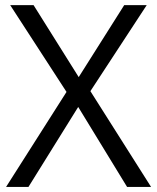

<svg xmlns="http://www.w3.org/2000/svg" viewBox="-20 -734 617 754"><path d="M573.2 0H479L287.1 -314L91.8 0H3.9L241.2 -373L20 -713.9H111.8L289.1 -431.2L467.8 -713.9H556.2L335 -376Z"/></svg>

Font: Samim FD
Style: FD
Weight: 400
Foundry: DejaVu fonts team - Redesigned by Saber Rastikerdar
Version: Version 4.0.5